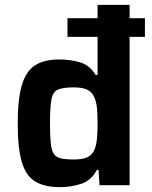

<svg xmlns="http://www.w3.org/2000/svg" viewBox="-20 -763 625 791"><path d="M227 8Q164 8 125.5 -15Q87 -38 70 -95Q53 -152 53 -254Q53 -355 70 -412.5Q87 -470 124.5 -494Q162 -518 224 -518Q273 -518 312 -505.5Q351 -493 374 -454H382V-611H258V-688H382V-743H514V-688H577V-611H514V0H390L386 -63H379Q356 -19 314 -5.5Q272 8 227 8ZM284 -106Q321 -106 340.5 -115.5Q360 -125 369 -146Q377 -165 379.5 -192Q382 -219 382 -255Q382 -291 379.5 -317Q377 -343 369 -361Q360 -383 340.5 -393Q321 -403 284 -403Q240 -403 219 -394Q198 -385 192 -353.5Q186 -322 186 -255Q186 -204 189 -174Q192 -144 201.5 -129.5Q211 -115 231 -110.5Q251 -106 284 -106Z"/></svg>

Font: Saira SemiBold
Style: Regular
Weight: 600
Designer: Hector Gatti with collaboration of the Omnibus-Type team
Foundry: Omnibus-Type
Version: Version 1.100; ttfautohint (v1.8.3)